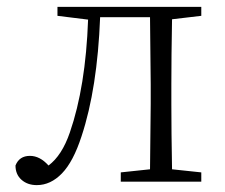

<svg xmlns="http://www.w3.org/2000/svg" viewBox="-20 -528 654 558"><path d="M415 0H331V-27L416 -36L418 -226V-283L416 -478H271Q263 -271 217 -132Q193 -58 160 -24Q127 10 87 10Q60 10 42.5 -5.5Q25 -21 25 -47Q36 -75 67 -75Q96 -75 121 -47Q160 -76 183 -143Q229 -276 236 -471L147 -482V-508H565V-482L480 -472Q478 -363 478 -283V-226Q478 -145 480 -36L565 -27V0Z"/></svg>

Font: Minh Nguyen ExtraLight
Style: Regular
Weight: 250
Designer: Ryoko NISHIZUKA 西塚涼子 (kana & ideographs); Frank Grießhammer (Latin, Greek & Cyrillic); Wenlong ZHANG 张文龙 (bopomofo); San
Foundry: Adobe
Version: Version 1.100;July 7, 2023;FontCreator 14.0.0.2814 64-bit